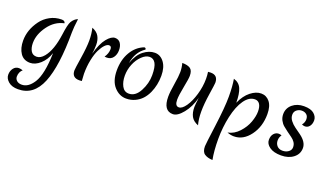

<svg xmlns="http://www.w3.org/2000/svg" viewBox="-86 -1221 3628 2137"><g transform="rotate(20 1728.0 -152.0)"><path d="M379 -567Q417 -567 421 -538Q311 -515 238 -414.5Q165 -314 165 -212Q165 -156 186.5 -119Q208 -82 254.5 -82Q301 -82 342 -132Q415 -221 441 -412Q457 -535 478 -572Q506 -618 547 -633Q533 -527 533 -473Q533 -73 451 128Q369 329 184 329Q111 329 69.5 293.5Q28 258 28 213Q28 168 52.5 136Q77 104 117 104Q139 104 163 114Q147 125 136 148Q125 171 125 199.5Q125 228 146.5 247.5Q168 267 206 267Q244 267 278 244.5Q312 222 343 174Q409 70 415 -183Q387 -97 328.5 -45Q270 7 210 7Q133 7 93.5 -51.5Q54 -110 54 -201Q54 -328 138 -443Q178 -498 241 -532.5Q304 -567 379 -567Z M992 -340Q976 -340 967 -342Q1001 -391 1001 -442Q1001 -478 972 -478Q949 -478 923 -451Q897 -424 873 -376Q849 -328 833 -251Q817 -174 817 -85Q817 -75 822 0Q796 2 792 2Q704 2 704 -84Q704 -104 725 -238Q746 -372 746 -451.5Q746 -531 729 -598Q788 -575 811.5 -532.5Q835 -490 835 -433.5Q835 -377 826 -325Q862 -455 912.5 -516.5Q963 -578 1006.5 -578Q1050 -578 1072 -545.5Q1094 -513 1094 -463Q1094 -413 1068 -376.5Q1042 -340 992 -340Z M1360 -47Q1438 -47 1487 -139Q1536 -231 1536 -328.5Q1536 -426 1511.5 -468.5Q1487 -511 1441.5 -511Q1396 -511 1350 -466.5Q1304 -422 1277.5 -356.5Q1251 -291 1251 -220.5Q1251 -150 1278 -98.5Q1305 -47 1360 -47ZM1634 -357Q1634 -247 1592 -153Q1545 -49 1456 -8Q1408 15 1350 15Q1269 15 1208 -52.5Q1147 -120 1147 -245.5Q1147 -371 1201 -463Q1255 -555 1348 -591Q1368 -591 1368 -571Q1269 -506 1246 -367Q1284 -475 1348.5 -524.5Q1413 -574 1479.5 -574Q1546 -574 1590 -515.5Q1634 -457 1634 -357Z M2139 -579Q2225 -579 2225 -490Q2225 -474 2206 -349.5Q2187 -225 2187 -136Q2187 -47 2206 21Q2145 -3 2121.5 -47Q2098 -91 2098 -156Q2098 -181 2109 -269Q2079 -155 2016 -77.5Q1953 0 1899 0Q1785 0 1785 -166Q1785 -221 1801.5 -319.5Q1818 -418 1818 -469Q1818 -520 1804 -572Q1868 -572 1900 -550Q1932 -528 1932 -465Q1932 -431 1911 -325Q1890 -219 1890 -168Q1890 -94 1936 -94Q1974 -94 2015.5 -153.5Q2057 -213 2085 -308Q2113 -403 2113 -496Q2113 -538 2107 -577Q2129 -579 2139 -579Z M2889 -360Q2889 -211 2810.5 -105.5Q2732 0 2622 0Q2583 0 2542 -16Q2617 -31 2673.5 -92.5Q2730 -154 2755.5 -224.5Q2781 -295 2781 -351.5Q2781 -408 2761 -438Q2741 -468 2704 -468Q2635 -468 2581 -391.5Q2527 -315 2498 -184Q2469 -53 2469 86.5Q2469 226 2489 329Q2428 326 2393 302Q2358 278 2358 213Q2358 189 2388.5 -40.5Q2419 -270 2419 -394Q2419 -518 2404 -603Q2470 -584 2495 -525.5Q2520 -467 2520 -361Q2561 -454 2623.5 -503.5Q2686 -553 2747.5 -553Q2809 -553 2849 -503.5Q2889 -454 2889 -360Z M3306 -273Q3390 -211 3390 -140Q3390 -69 3333 -24.5Q3276 20 3187.5 20Q3099 20 3050.5 -15Q3002 -50 3002 -97.5Q3002 -145 3026 -172Q3050 -199 3084 -199Q3102 -199 3118 -191Q3096 -163 3096 -125Q3096 -87 3119.5 -61Q3143 -35 3184.5 -35Q3226 -35 3255 -56.5Q3284 -78 3284 -111Q3284 -144 3267 -169Q3250 -194 3224.5 -212Q3199 -230 3169 -252Q3139 -274 3113.5 -295.5Q3088 -317 3071 -349.5Q3054 -382 3054 -421Q3054 -492 3108 -537.5Q3162 -583 3244 -583Q3326 -583 3364 -549Q3402 -515 3402 -472.5Q3402 -430 3381 -402.5Q3360 -375 3327 -375Q3311 -375 3290 -384Q3316 -416 3316 -453Q3316 -490 3293.5 -509Q3271 -528 3237.5 -528Q3204 -528 3177.5 -507Q3151 -486 3151 -449.5Q3151 -413 3175.5 -381Q3200 -349 3235 -324Q3270 -299 3306 -273Z"/></g></svg>

Font: Merienda
Style: Regular
Weight: 400
Designer: Eduardo Rodriguez Tunni
Foundry: Eduardo Rodriguez Tunni
Version: Version 1.001